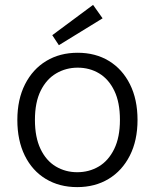

<svg xmlns="http://www.w3.org/2000/svg" viewBox="-20 -754 634 786"><path d="M296 12Q223 12 167.5 -21.5Q112 -55 81.5 -117Q51 -179 51 -263Q51 -347 82.5 -409Q114 -471 169.5 -504.5Q225 -538 298 -538Q371 -538 426 -504.5Q481 -471 512 -409Q543 -347 543 -263Q543 -179 511.5 -117Q480 -55 424.5 -21.5Q369 12 296 12ZM296 -49Q345 -49 384.5 -72.5Q424 -96 447.5 -144Q471 -192 471 -263Q471 -335 448 -382.5Q425 -430 386 -453.5Q347 -477 298 -477Q250 -477 210 -453.5Q170 -430 146.5 -382.5Q123 -335 123 -263Q123 -192 146 -144Q169 -96 208.5 -72.5Q248 -49 296 -49ZM221 -569 194 -610 361 -734 400 -679Z"/></svg>

Font: DM Sans 9pt Light
Style: Regular
Weight: 300
Version: Version 4.004;gftools[0.9.30]